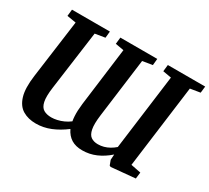

<svg xmlns="http://www.w3.org/2000/svg" viewBox="-145 -987 1359 1246"><g transform="rotate(30 534.5 -364.0)"><path d="M236 14.6Q178.4 14.6 137.1 -10Q95.9 -34.6 78.3 -92.1Q60.6 -149.6 74.1 -248.7L132.7 -682.3L65.2 -693.4L70.6 -743H354.6L349.8 -694.1L275.4 -682L215.5 -241.8Q205.9 -171.3 214 -134.3Q222.2 -97.2 245.3 -83.7Q268.4 -70.2 303 -70.2Q323.1 -70.2 345.9 -75.4Q368.8 -80.5 391.9 -90.9Q415 -101.4 435.2 -116.8Q432.2 -132.3 431 -151.9Q429.7 -171.5 430.6 -194.9Q431.6 -218.4 434.9 -246.2L490.9 -682.3L427.6 -693.4L433.1 -743H709.7L704.9 -694.1L631.1 -682L573.8 -241.6Q564.9 -173.2 572.3 -135.9Q579.6 -98.6 600.2 -84.5Q620.8 -70.4 652 -70.4Q674.1 -70.4 695 -76.1Q716 -81.9 735.8 -93Q755.6 -104 773.6 -119.8L846.9 -682.3L783.4 -693.4L788.9 -743H1068.6L1063.1 -694.1L988.9 -682L908.2 -64L983.1 -49.1L977.2 -1.3L798 15.4L788.4 10.8L775.1 -25L777.7 -66Q734.3 -27.5 685.8 -6.4Q637.3 14.6 583.6 14.6Q534.4 14.6 501.6 -5.6Q468.7 -25.9 448.7 -67.4Q398 -28.6 344.8 -7Q291.6 14.6 236 14.6Z"/></g></svg>

Font: Merriweather Light
Style: Italic
Weight: 300
Italic angle: -7.8°
Designer: Eben Sorkin
Foundry: Eben Sorkin
Version: Version 2.101